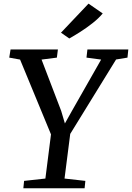

<svg xmlns="http://www.w3.org/2000/svg" viewBox="-20 -1008 707 1028"><path d="M105 0 109 -39.5 223 -52 253 -288.5 87.5 -689 29.5 -699.5 36.5 -743H290L284.5 -699.5L202.5 -689L307.5 -414.5L327.5 -347L365 -414L521.5 -689L443 -699.5L448 -743H667L662.5 -699.5L601.5 -689.5L356 -291L325.5 -52L437 -39.5L433 0ZM351 -802 306.5 -833 454 -988.5 530 -936Q508.5 -910 475.5 -884Q442.5 -858 409 -836.8Q375.5 -815.5 351 -802Z"/></svg>

Font: Merriweather 20pt
Style: Italic
Weight: 400
Italic angle: -7.8°
Version: Version 2.101